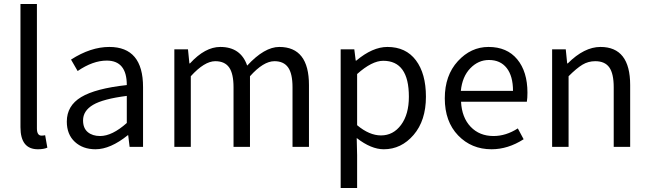

<svg xmlns="http://www.w3.org/2000/svg" viewBox="-20 -732 3237 957"><path d="M82 -98V-712H164V-92Q164 -56 187 -56Q196 -56 205 -58L216 4Q198 12 169 12Q82 12 82 -98Z M313 -126Q313 -205 384.5 -248Q456 -291 612 -308Q612 -430 512 -430Q443 -430 367 -378L334 -435Q432 -498 525 -498Q693 -498 693 -298V0H626L619 -58H617Q530 12 456 12Q393 12 353 -25Q313 -62 313 -126ZM394 -132Q394 -93 417.5 -73.5Q441 -54 479 -54Q539 -54 612 -119V-254Q494 -239 444 -209.5Q394 -180 394 -132Z M849 0V-486H917L924 -416H927Q1002 -498 1078 -498Q1180 -498 1212 -405Q1298 -498 1372 -498Q1520 -498 1520 -308V0H1438V-297Q1438 -365 1416 -396Q1394 -427 1348 -427Q1293 -427 1226 -352V0H1144V-297Q1144 -365 1122 -396Q1100 -427 1053 -427Q999 -427 931 -352V0Z M1678 205V-486H1746L1753 -430H1756Q1837 -498 1911 -498Q2003 -498 2053 -431.5Q2103 -365 2103 -250Q2103 -131 2041.5 -59.5Q1980 12 1893 12Q1830 12 1758 -44L1760 41V205ZM1760 -108Q1821 -57 1879 -57Q1940 -57 1979 -109.5Q2018 -162 2018 -250Q2018 -429 1890 -429Q1834 -429 1760 -363Z M2197 -242Q2197 -356 2262 -427Q2327 -498 2415 -498Q2507 -498 2558 -436.5Q2609 -375 2609 -270Q2609 -243 2606 -225H2278Q2282 -146 2326 -100Q2370 -54 2440 -54Q2502 -54 2561 -92L2590 -38Q2512 12 2430 12Q2330 12 2263.5 -57Q2197 -126 2197 -242ZM2277 -279H2537Q2537 -353 2505.5 -393Q2474 -433 2417 -433Q2364 -433 2324 -391.5Q2284 -350 2277 -279Z M2732 0V-486H2800L2807 -416H2810Q2892 -498 2973 -498Q3121 -498 3121 -308V0H3039V-297Q3039 -365 3017 -396Q2995 -427 2947 -427Q2912 -427 2883 -409.5Q2854 -392 2814 -352V0Z"/></svg>

Font: RibengUni
Style: Regular
Weight: 400
Designer: (1) Dr. Andrew Glass (Senior Program Manager at Microsoft Corporation)
(2) Bivuti Chakma (Chakma Font Designer & Keyboar
Foundry: Bivuti Chakma
Version: Version 2.2022; Updated on: 03 June 2022; Friday